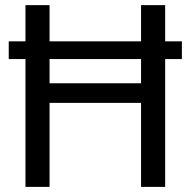

<svg xmlns="http://www.w3.org/2000/svg" viewBox="-20 -731 740 751"><path d="M626 -569.3H691.4V-500H626V0H531.7V-328.6H173.8V0H79.6V-500H14.2V-569.3H79.6V-710.9H173.8V-569.3H531.7V-710.9H626ZM173.8 -405.3H531.7V-500H173.8Z"/></svg>

Font: APIMedia Roboto
Style: Regular
Weight: 400
Designer: Google
Version: Version 2.137; 2017